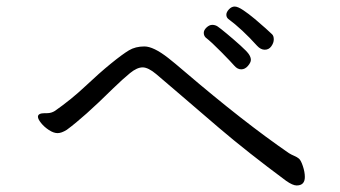

<svg xmlns="http://www.w3.org/2000/svg" viewBox="-20 -674 1040 587"><path d="M766 -534Q720 -585 678 -616Q672 -621 672 -629Q672 -637 680 -645.5Q688 -654 697.5 -654Q707 -654 723.5 -643Q740 -632 758.5 -616.5Q777 -601 792 -587.5Q807 -574 812 -569Q817 -564 817 -553.5Q817 -543 809.5 -532.5Q802 -522 789.5 -522Q777 -522 766 -534ZM609 -559Q603 -565 603 -573.5Q603 -582 611.5 -590Q620 -598 629 -598Q638 -598 645.5 -593Q653 -588 674 -570.5Q695 -553 715 -535Q735 -517 741 -508Q747 -499 747 -491Q747 -483 738 -472.5Q729 -462 717.5 -462Q706 -462 696.5 -473Q687 -484 656.5 -515Q626 -546 609 -559ZM96 -317Q96 -328 117 -328H124Q137 -328 148 -335Q198 -370 241 -410.5Q284 -451 319 -479.5Q354 -508 374 -520Q394 -532 421.5 -532Q449 -532 494 -497Q512 -483 547 -453Q725 -301 863 -206Q871 -201 879.5 -197.5Q888 -194 894 -189Q900 -184 906 -166Q912 -148 912 -133Q912 -107 887 -107Q875 -107 855 -121Q735 -210 649 -283.5Q563 -357 522.5 -392Q482 -427 457.5 -447.5Q433 -468 416 -468Q399 -468 377.5 -450.5Q356 -433 324 -402Q236 -315 184 -277Q168 -267 156 -267Q144 -267 129.5 -276.5Q115 -286 105.5 -298Q96 -310 96 -317Z"/></svg>

Font: LXGW Bright TC
Style: Regular
Weight: 400
Designer: Christian Thalmann (Catharsis Fonts)
Foundry: LXGW / Christian Thalmann (Catharsis Fonts) / Fontworks Inc.
Version: Version 5.501